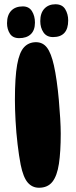

<svg xmlns="http://www.w3.org/2000/svg" viewBox="-20 -923 355 901"><path d="M163 -42Q131 -42 110 -66.5Q89 -91 77 -150Q69 -191 62.5 -246Q56 -301 53 -356.5Q50 -412 50 -454Q50 -561 60.5 -619.5Q71 -678 93 -701.5Q115 -725 149 -725Q181 -725 200.5 -699.5Q220 -674 233 -616Q240 -585 246 -542.5Q252 -500 256 -455Q260 -410 262.5 -368Q265 -326 265 -296Q265 -211 256.5 -154.5Q248 -98 226 -70Q204 -42 163 -42ZM70 -744Q40 -744 26.5 -765Q13 -786 13 -814Q13 -852 32.5 -872.5Q52 -893 87 -893Q116 -893 130 -870.5Q144 -848 144 -817Q144 -781 124.5 -762.5Q105 -744 70 -744ZM240 -903Q272 -903 286 -880Q300 -857 300 -827Q300 -788 282 -768.5Q264 -749 229 -749Q199 -749 184 -771Q169 -793 169 -824Q169 -862 188.5 -882.5Q208 -903 240 -903Z"/></svg>

Font: DynaPuff Medium
Style: Regular
Weight: 500
Version: Version 2.000